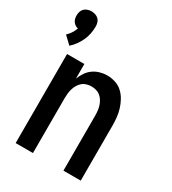

<svg xmlns="http://www.w3.org/2000/svg" viewBox="-186 -870 872 971"><g transform="rotate(30 250.0 -384.5)"><path d="M49 -562 6 -603Q19 -615 28 -629Q37 -643 43 -659Q34 -661 26.5 -666Q19 -671 13.5 -678.5Q8 -686 6 -695Q4 -704 4 -713Q4 -725 7.5 -736Q11 -747 19 -754.5Q27 -762 38 -765.5Q49 -769 60 -769Q71 -769 82 -765.5Q93 -762 101 -754.5Q109 -747 112.5 -736Q116 -725 116 -713Q116 -692 112 -671Q108 -650 99 -630.5Q90 -611 77.5 -593.5Q65 -576 49 -562ZM60 0V-520H161V-435Q169 -455 181 -473Q193 -491 210.5 -503.5Q228 -516 249 -522Q270 -528 291 -528Q315 -528 338.5 -520.5Q362 -513 379.5 -497Q397 -481 409 -459.5Q421 -438 428 -415Q435 -392 437.5 -368Q440 -344 440 -320V0H339V-320Q339 -334 337.5 -348Q336 -362 332 -375.5Q328 -389 320.5 -401.5Q313 -414 302.5 -423Q292 -432 278 -436Q264 -440 250 -440Q236 -440 222 -436Q208 -432 197.5 -423Q187 -414 179.5 -401.5Q172 -389 168 -375.5Q164 -362 162.5 -348Q161 -334 161 -320V0Z"/></g></svg>

Font: Zed Sans Semibold
Style: Regular
Weight: 600
Designer: Belleve Invis
Foundry: Belleve Invis
Version: Version 1.0.0; ttfautohint (v1.8.4)